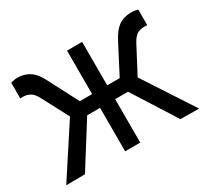

<svg xmlns="http://www.w3.org/2000/svg" viewBox="-118 -749 1001 929"><g transform="rotate(-30 382.0 -284.5)"><path d="M10.4 0 115.6 -1 267.7 -242.7H339.6V0H424V-242.7H495.8L649 -1L753.1 0L570.8 -279.2L647.9 -426C660.4 -449 671.9 -462.5 686.5 -468.8C703.1 -476 719.8 -477.1 737.5 -475V-562.5C707.3 -570.8 666.7 -569.8 635.4 -551C608.3 -533.3 592.7 -509.4 574 -474L493.8 -319.8H424V-562.5H339.6V-319.8H270.8L190.6 -474C172.9 -509.4 157.3 -535.4 128.1 -553.1C94.8 -571.9 56.3 -572.9 28.1 -562.5V-475C47.9 -477.1 64.6 -475 78.1 -467.7C91.7 -461.5 102.1 -451 115.6 -426L192.7 -279.2Z"/></g></svg>

Font: Manrope3 Medium
Style: Regular
Weight: 500
Width: 4
Designer: Mikhail Sharanda
Foundry: Mikhail Sharanda
Version: Version 3.000;PS 003.000;hotconv 1.0.88;makeotf.lib2.5.64775